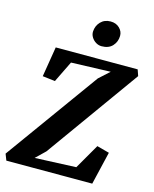

<svg xmlns="http://www.w3.org/2000/svg" viewBox="-156 -1075 938 1168"><g transform="rotate(15 312.5 -491.0)"><path d="M-1 0 -16.5 -40 407 -627 472.5 -686.5 224.5 -678 159 -544 80 -553.5 111 -743H627L640.5 -704L220 -117.5L161 -60.5L420.5 -71.5L511 -228.5L589 -207.5L540 0ZM378 -822Q358.5 -822 341.5 -832.5Q324.5 -843 314.2 -860Q304 -877 305 -895.5Q307 -932 331 -957Q355 -982 393.5 -982Q428 -982 449.8 -960.8Q471.5 -939.5 471 -911.5Q470.5 -874.5 446.5 -848.2Q422.5 -822 378 -822Z"/></g></svg>

Font: Merriweather 28pt ExtraBold
Style: Italic
Weight: 800
Italic angle: -7.8°
Version: Version 2.101